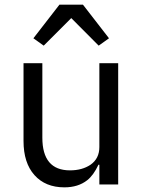

<svg xmlns="http://www.w3.org/2000/svg" viewBox="-20 -785 608 817"><path d="M402.8 -84V0H482.9V-516.1H402.8V-159.2Q402.8 -110.4 365.2 -84Q329.6 -60.1 277.8 -60.1Q160.2 -60.1 160.2 -199.2V-516.1H80.1V-185.1Q80.1 -91.8 126.7 -39.8Q173.3 12.2 253.9 12.2Q312.5 12.2 351.1 -18.1Q377.9 -39.1 398.9 -84ZM333 -765.1H232.9L122.1 -622.1L166 -590.8L283.2 -708L399.9 -590.8L443.8 -622.1Z"/></svg>

Font: Plexus Sans
Style: Regular
Weight: 400
Version: Version 2.001;PS 002.001;hotconv 1.0.70;makeotf.lib2.5.58329